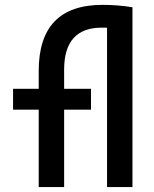

<svg xmlns="http://www.w3.org/2000/svg" viewBox="-20 -762 626 782"><path d="M137.7 0V-473.6Q137.7 -742.2 397.5 -742.2Q460.9 -742.2 519.5 -732.4L508.8 -642.6Q473.6 -646.5 446.8 -647.9Q419.9 -649.4 394.5 -649.4Q241.2 -649.4 241.2 -478.5V0ZM33.2 -315.4V-400.4H350.6V-315.4ZM416 0V-732.4H519.5V0Z"/></svg>

Font: Cascadia Code PL
Style: Regular
Weight: 400
Monospace: yes
Designer: Aaron Bell
Foundry: Saja Typeworks
Version: Version 2102.003